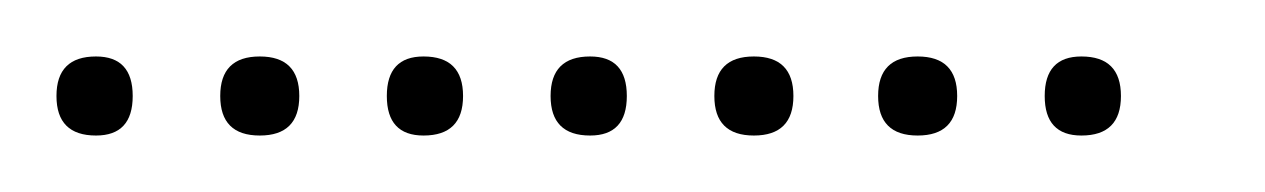

<svg xmlns="http://www.w3.org/2000/svg" viewBox="-20 -298 448 68"><path d="M14 -250Q0 -250 0 -264Q0 -278 14 -278Q27 -278 27 -264Q27 -250 14 -250ZM72 -250Q58 -250 58 -264Q58 -278 72 -278Q86 -278 86 -264Q86 -250 72 -250ZM130 -250Q117 -250 117 -264Q117 -278 130 -278Q144 -278 144 -264Q144 -250 130 -250ZM189 -250Q175 -250 175 -264Q175 -278 189 -278Q202 -278 202 -264Q202 -250 189 -250ZM247 -250Q233 -250 233 -264Q233 -278 247 -278Q261 -278 261 -264Q261 -250 247 -250ZM305 -250Q291 -250 291 -264Q291 -278 305 -278Q319 -278 319 -264Q319 -250 305 -250ZM363 -250Q350 -250 350 -264Q350 -278 363 -278Q377 -278 377 -264Q377 -250 363 -250Z"/></svg>

Font: FRB American Cursive Just Xheight
Style: Italic
Weight: 400
Italic angle: -25°
Version: Version 2.0;Modular Font Editor K font №1